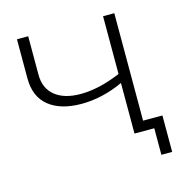

<svg xmlns="http://www.w3.org/2000/svg" viewBox="-97 -614 803 825"><g transform="rotate(-15 304.5 -202.0)"><path d="M483 -44H569V118H521V0H433V-225Q340 -182 247 -182Q155 -182 102.5 -224Q50 -266 50 -348V-522H100V-351Q100 -290 141 -257Q182 -224 254 -224Q336 -224 433 -265V-522H483Z"/></g></svg>

Font: mBank Light
Style: Regular
Weight: 300
Designer: Julieta Ulanovsky
Foundry: Julieta Ulanovsky
Version: Version 7.200;PS 007.200;hotconv 1.0.88;makeotf.lib2.5.64775